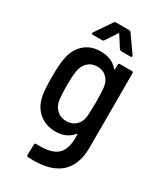

<svg xmlns="http://www.w3.org/2000/svg" viewBox="-221 -787 923 1077"><g transform="rotate(30 241.0 -249.0)"><path d="M335 -509H411Q421 -509 421 -499V-20Q421 202 183 202Q161 202 150 201Q140 200 140 190L142 123Q142 118 145 115.5Q148 113 152 114Q247 118 286 85Q325 52 325 -27V-47Q325 -49 323.5 -50Q322 -51 320 -49Q280 0 210 0Q145 0 100.5 -38.5Q56 -77 46 -146Q40 -178 40 -255Q40 -338 47 -371Q57 -438 99 -477.5Q141 -517 206 -517Q280 -517 320 -469Q322 -467 323.5 -468Q325 -469 325 -471V-499Q325 -509 335 -509ZM325 -256Q325 -316 321 -351Q317 -387 293.5 -410.5Q270 -434 233 -434Q196 -434 171.5 -410.5Q147 -387 142 -351Q136 -312 136 -256Q136 -204 141 -164Q146 -127 171 -104Q196 -81 233 -81Q270 -81 294 -104Q318 -127 322 -163Q325 -202 325 -256ZM199 -700H284Q292 -700 296 -694L371 -587Q373 -585 373 -582Q373 -575 364 -575H304Q297 -575 292 -582L246 -654Q245 -656 243 -656Q241 -656 240 -654L193 -582Q188 -575 181 -575H121Q115 -575 113 -578.5Q111 -582 114 -587L187 -694Q191 -700 199 -700Z"/></g></svg>

Font: Barlow Semi Condensed Medium
Style: Regular
Weight: 500
Width: 4
Designer: Jeremy Tribby
Foundry: Tribby Type
Version: Version 1.422; ttfautohint (v1.8)